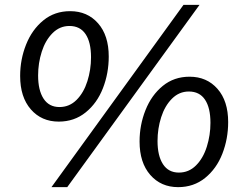

<svg xmlns="http://www.w3.org/2000/svg" viewBox="-20 -758 999 791"><path d="M63 -445Q63 -513 87.5 -574.5Q112 -636 158.5 -674Q205 -712 269 -712Q340 -712 384 -662Q428 -612 428 -525Q428 -456 404 -394.5Q380 -333 333 -295Q286 -257 222 -257Q151 -257 107 -307.5Q63 -358 63 -445ZM355 -522Q355 -584 332.5 -617.5Q310 -651 266 -651Q226 -651 196.5 -621.5Q167 -592 152 -545Q137 -498 137 -447Q137 -386 159.5 -351.5Q182 -317 225 -317Q266 -317 295.5 -346.5Q325 -376 340 -423.5Q355 -471 355 -522ZM736 -738H802L257 13H192ZM555 -175Q555 -243 579.5 -304.5Q604 -366 650.5 -404Q697 -442 761 -442Q832 -442 876 -392Q920 -342 920 -255Q920 -186 896 -124.5Q872 -63 825 -25Q778 13 714 13Q643 13 599 -37.5Q555 -88 555 -175ZM847 -252Q847 -314 824.5 -347.5Q802 -381 758 -381Q718 -381 688.5 -351.5Q659 -322 644 -275Q629 -228 629 -177Q629 -116 651.5 -81.5Q674 -47 717 -47Q758 -47 787.5 -76.5Q817 -106 832 -153.5Q847 -201 847 -252Z"/></svg>

Font: Nebula Sans Medium
Style: Regular
Weight: 500
Italic angle: -9°
Designer: Paul D. Hunt for Adobe (as Source Sans)
Foundry: Nebula Entertainment & Broadcasting LLC
Version: Version 1.010